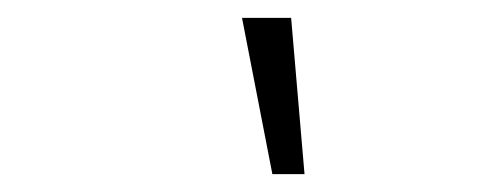

<svg xmlns="http://www.w3.org/2000/svg" viewBox="-20 -753 540 215"><path d="M285 -558 251 -733H306L321 -558Z"/></svg>

Font: Nunito Sans 7pt Condensed ExtraLight
Style: Italic
Weight: 250
Width: 3
Italic angle: -9°
Designer: Vernon Adams
Foundry: Vernon Adams
Version: Version 3.101;gftools[0.9.27]